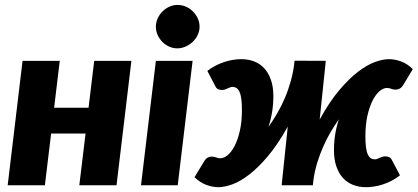

<svg xmlns="http://www.w3.org/2000/svg" viewBox="-20 -772 1740 800"><path d="M527.5 -518.5 465.5 0H310.5L336.5 -215.5H193L167 0H12L74 -518.5H229L205.5 -323H349L372.5 -518.5Z M782.5 -518.5 720.5 0H567.5L629.5 -518.5ZM811.5 -660.5Q811.5 -642 803.5 -625.8Q795.5 -609.5 782.5 -597.2Q769.5 -585 752.8 -577.8Q736 -570.5 718.5 -570.5Q701 -570.5 685 -577.8Q669 -585 656.8 -597.2Q644.5 -609.5 637 -625.8Q629.5 -642 629.5 -660.5Q629.5 -679 637 -695.5Q644.5 -712 657.2 -724.5Q670 -737 686 -744.2Q702 -751.5 719.5 -751.5Q737.5 -751.5 754 -744.5Q770.5 -737.5 783.2 -725Q796 -712.5 803.8 -696Q811.5 -679.5 811.5 -660.5Z M1312 -274Q1353 -348.5 1394.2 -397Q1435.5 -445.5 1473.2 -474Q1511 -502.5 1543.5 -514Q1576 -525.5 1600 -525.5Q1625.5 -525.5 1651.2 -516Q1677 -506.5 1700 -484L1662 -421Q1654 -407.5 1645.8 -403Q1637.5 -398.5 1629 -398.5Q1618 -398.5 1610 -402Q1602 -405.5 1592 -405.5Q1578 -405.5 1562.2 -392.8Q1546.5 -380 1533.2 -354.5Q1520 -329 1511.2 -291.2Q1502.5 -253.5 1502.5 -204Q1502.5 -176 1505 -157.5Q1507.5 -139 1512.8 -128Q1518 -117 1525.2 -112.5Q1532.5 -108 1542.5 -108Q1547 -108 1551.8 -110Q1556.5 -112 1561.8 -114.2Q1567 -116.5 1572.8 -118.5Q1578.5 -120.5 1584.5 -120.5Q1592 -120.5 1599.8 -118Q1607.5 -115.5 1612 -107L1646.5 -41.5Q1630 -28.5 1611.8 -19Q1593.5 -9.5 1575 -3.5Q1556.5 2.5 1538.8 5.2Q1521 8 1505.5 8Q1475.5 8 1450.8 -1.8Q1426 -11.5 1408.5 -31Q1391 -50.5 1381.2 -79.5Q1371.5 -108.5 1371.5 -146.5Q1371.5 -213.5 1392 -275Q1374.5 -250.5 1357.8 -222Q1341 -193.5 1326.8 -161.2Q1312.5 -129 1301.8 -94Q1291 -59 1286 -22L1283.5 0H1153.5L1179 -244.5Q1137.5 -170 1096.2 -121.2Q1055 -72.5 1017.2 -43.8Q979.5 -15 947 -3.5Q914.5 8 890.5 8Q865 8 839.2 -1.8Q813.5 -11.5 790.5 -33.5L828.5 -96.5Q836.5 -110.5 844.8 -115Q853 -119.5 861.5 -119.5Q872.5 -119.5 880.5 -116Q888.5 -112.5 898.5 -112.5Q912.5 -112.5 928.2 -125.2Q944 -138 957.2 -163.2Q970.5 -188.5 979.2 -226.2Q988 -264 988 -313.5Q988 -341.5 985.5 -360Q983 -378.5 977.8 -389.8Q972.5 -401 965 -405.5Q957.5 -410 948 -410Q943.5 -410 938.8 -408Q934 -406 928.8 -403.8Q923.5 -401.5 917.8 -399.2Q912 -397 906 -397Q898.5 -397 890.8 -399.5Q883 -402 878.5 -410.5L844 -476.5Q860.5 -489.5 878.8 -498.8Q897 -508 915.5 -514Q934 -520 951.8 -522.8Q969.5 -525.5 985 -525.5Q1015 -525.5 1039.8 -515.8Q1064.5 -506 1082 -486.5Q1099.5 -467 1109.2 -438.2Q1119 -409.5 1119 -371.5Q1119 -304.5 1098.5 -243Q1117 -269 1135 -299.8Q1153 -330.5 1167.5 -365Q1182 -399.5 1192.5 -437.5Q1203 -475.5 1207 -515.5V-514.5L1207.5 -519L1337.5 -518.5Z"/></svg>

Font: Lato ExtraBold
Style: Italic
Weight: 800
Italic angle: -7°
Designer: Lukasz Dziedzic with Adam Twardoch and Botio Nikoltchev
Foundry: tyPoland Lukasz Dziedzic
Version: Version 2.015; 2015-08-06; http://www.latofonts.com/